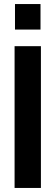

<svg xmlns="http://www.w3.org/2000/svg" viewBox="-20 -928 274 948"><path d="M52 0V-700H182V0ZM54 -782V-908H180V-782Z"/></svg>

Font: HostGroteskBold
Style: Bold
Weight: 700
Designer: Doukan Karapınar based on Poppins by Indian Type Foundry, Jonny Pinhorn
Foundry: Element Type
Version: Version 1.001; ttfautohint (v1.8.4.7-5d5b)